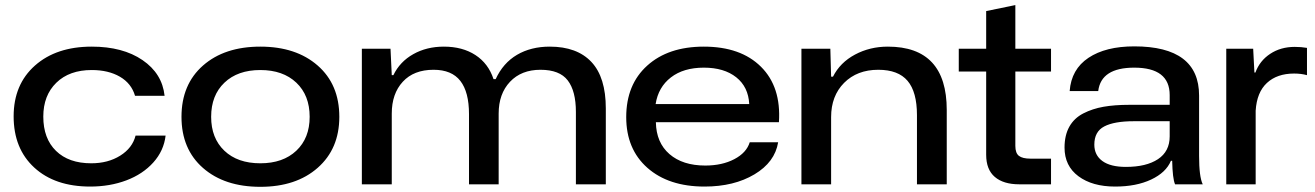

<svg xmlns="http://www.w3.org/2000/svg" viewBox="-20 -719 5129 749"><path d="M332 8.8Q194.3 8.8 113.8 -65.2Q33.2 -139.2 33.2 -265.1Q33.2 -389.6 116.5 -463.4Q199.7 -537.1 337.9 -537.1Q459 -537.1 535.9 -484.6Q612.8 -432.1 622.1 -345.2H506.8Q492.7 -393.6 447.8 -419.7Q402.8 -445.8 337.9 -445.8Q250.5 -445.8 199.7 -396.2Q148.9 -346.7 148.9 -264.2Q148.9 -178.7 198.5 -130.4Q248 -82 335.9 -82Q401.4 -82 449 -111.8Q496.6 -141.6 508.8 -189.9H626Q619.1 -130.9 578.1 -85.2Q537.1 -39.6 472.9 -15.4Q408.7 8.8 332 8.8Z M688 -263.2Q688 -389.6 772 -463.4Q856 -537.1 995.6 -537.1Q1134.8 -537.1 1219.2 -463.4Q1303.7 -389.6 1303.7 -263.2Q1303.7 -138.7 1219.5 -64.5Q1135.3 9.8 995.6 9.8Q856 9.8 772 -63.7Q688 -137.2 688 -263.2ZM803.7 -263.2Q803.7 -180.2 855.2 -131.1Q906.7 -82 995.6 -82Q1084 -82 1136 -131.1Q1188 -180.2 1188 -263.2Q1188 -347.2 1136 -396.5Q1084 -445.8 995.6 -445.8Q907.2 -445.8 855.5 -396.5Q803.7 -347.2 803.7 -263.2Z M1391.6 0V-528.8H1503.4L1508.3 -425.8H1514.6Q1540 -478.5 1592.3 -507.8Q1644.5 -537.1 1711.4 -537.1Q1784.2 -537.1 1834.7 -504.2Q1885.3 -471.2 1905.3 -410.2H1913.6Q1942.4 -473.1 1996.8 -505.1Q2051.3 -537.1 2124.5 -537.1Q2231 -537.1 2287.1 -477.3Q2343.3 -417.5 2343.3 -295.9V0H2226.6V-282.2Q2226.6 -363.8 2194.8 -405.3Q2163.1 -446.8 2088.4 -446.8Q2013.7 -446.8 1969.5 -399.9Q1925.3 -353 1925.3 -275.9V0H1809.6V-273.9Q1809.6 -359.9 1775.9 -403.3Q1742.2 -446.8 1671.4 -446.8Q1594.2 -446.8 1551.3 -400.1Q1508.3 -353.5 1508.3 -275.9V0Z M2728.5 8.8Q2588.4 8.8 2505.6 -64.2Q2422.9 -137.2 2422.9 -262.2Q2422.9 -389.2 2504.9 -463.1Q2586.9 -537.1 2725.6 -537.1Q2869.6 -537.1 2948.7 -458.5Q3027.8 -379.9 3018.6 -242.2H2538.6Q2540 -162.6 2591.6 -117.9Q2643.1 -73.2 2731.4 -73.2Q2796.9 -73.2 2844.5 -98.1Q2892.1 -123 2904.8 -164.1H3015.6Q3002.9 -86.4 2923.1 -38.8Q2843.3 8.8 2728.5 8.8ZM2537.6 -313H2902.8Q2899.4 -379.9 2852.1 -417.5Q2804.7 -455.1 2725.6 -455.1Q2646.5 -455.1 2597.2 -417Q2547.9 -378.9 2537.6 -313Z M3106.4 0V-528.8H3219.2L3222.2 -419.9H3229.5Q3257.3 -475.1 3315.4 -506.1Q3373.5 -537.1 3443.4 -537.1Q3673.3 -537.1 3673.3 -290V0H3557.1V-270Q3557.1 -360.4 3520.5 -403.6Q3483.9 -446.8 3406.2 -446.8Q3323.7 -446.8 3272.9 -395.8Q3222.2 -344.7 3222.2 -262.2V0Z M3956.1 0Q3894.5 0 3860.8 -28.8Q3827.1 -57.6 3827.1 -115.2V-439.9H3720.2V-528.8H3827.1V-675.8L3940.9 -699.2V-528.8H4080.1V-439.9H3940.9V-149.9Q3940.9 -121.6 3955.1 -110.8Q3969.2 -100.1 4000 -100.1H4080.1V0Z M4330.1 8.8Q4241.2 8.8 4187 -31.5Q4132.8 -71.8 4132.8 -143.1Q4132.8 -191.4 4151.6 -224.9Q4170.4 -258.3 4206.1 -276.6Q4241.7 -294.9 4284.9 -302.5Q4328.1 -310.1 4385.7 -310.1H4543V-348.1Q4543 -455.1 4404.8 -455.1Q4275.4 -455.1 4264.2 -363.8H4152.8Q4159.2 -448.7 4226.1 -493.4Q4293 -538.1 4404.8 -538.1Q4657.7 -538.1 4657.7 -346.2V-110.8Q4657.7 -29.3 4671.9 0H4564Q4554.2 -22 4552.7 -91.8H4547.9Q4528.8 -45.9 4470.7 -18.6Q4412.6 8.8 4330.1 8.8ZM4249 -154.8Q4249 -113.8 4280.5 -90.8Q4312 -67.9 4372.1 -67.9Q4451.7 -67.9 4497.3 -98.1Q4543 -128.4 4543 -187V-246.1H4402.8Q4326.7 -246.1 4287.8 -225.8Q4249 -205.6 4249 -154.8Z M4763.7 0V-528.8H4868.7L4873.5 -436H4877.4Q4894 -481.9 4935.1 -509Q4976.1 -536.1 5030.8 -536.1Q5056.2 -536.1 5078.6 -532.2V-425.8Q5055.7 -432.1 5028.3 -432.1Q4961.9 -432.1 4922.4 -395.5Q4882.8 -358.9 4878.4 -287.1V0Z"/></svg>

Font: Lumene Sans Expanded Medium
Style: Regular
Weight: 500
Width: 7
Designer: Deni Anggara
Version: Version 1.003;Glyphs 3.1.2 (3151)